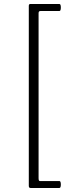

<svg xmlns="http://www.w3.org/2000/svg" viewBox="-20 -767 347 960"><path d="M132.8 172.9Q124 172.9 124 162.1V-737.8Q124 -747.1 131.8 -747.1H276.9Q284.2 -747.1 284.2 -729.5Q284.2 -711.9 276.9 -711.9H182.1Q172.9 -711.9 172.9 -701.2V124Q172.9 138.2 179.2 138.2H276.9Q284.2 138.2 284.2 155.5Q284.2 172.9 276.9 172.9Z"/></svg>

Font: Junicode SmCond Light
Style: Italic
Weight: 300
Width: 4
Italic angle: -11°
Designer: Peter S. Baker
Version: Version 2.206